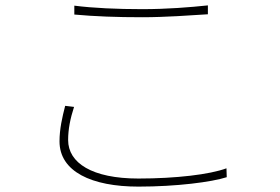

<svg xmlns="http://www.w3.org/2000/svg" viewBox="-20 -694 1040 713"><path d="M256 -640C332 -633 414 -630 508 -630C595 -630 688 -637 752 -641V-674C686 -667 600 -660 508 -660C415 -660 326 -664 256 -673V-640ZM222 -301C211 -258 201 -215 201 -169C201 -57 320 -1 494 -1C636 -1 766 -18 822 -36L821 -69C759 -46 633 -31 494 -31C322 -31 233 -89 233 -174C233 -214 241 -254 255 -297L222 -301Z"/></svg>

Font: Noto Sans CJK Thin
Style: Regular
Weight: 100
Designer: Ryoko NISHIZUKA (kana & ideographs); Paul D. Hunt (Latin, Greek & Cyrillic); Wenlong ZHANG (bopomofo); Sandoll Communica
Foundry: Adobe Systems Incorporated
Version: Version 1.000;PS 1;hotconv 1.0.78;makeotf.lib2.5.61930